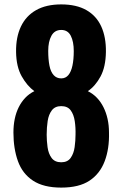

<svg xmlns="http://www.w3.org/2000/svg" viewBox="-20 -840 556 872"><path d="M258 12Q178 12 130 -19.5Q82 -51 61.5 -108Q41 -165 41 -238Q41 -271 47 -300Q53 -329 65 -353Q77 -377 94.5 -395.5Q112 -414 136 -426Q103 -450 78.5 -493.5Q54 -537 53 -604Q52 -671 75 -719.5Q98 -768 144 -794Q190 -820 258 -820Q327 -820 372.5 -794Q418 -768 440 -719.5Q462 -671 461 -604Q460 -536 436.5 -492.5Q413 -449 379 -426Q403 -414 420.5 -395.5Q438 -377 450 -353Q462 -329 468.5 -300Q475 -271 475 -238Q477 -165 455.5 -108Q434 -51 386.5 -19.5Q339 12 258 12ZM258 -103Q287 -103 301 -123Q315 -143 319 -172Q323 -201 323 -228Q324 -260 319.5 -290Q315 -320 301 -339Q287 -358 258 -358Q230 -358 215.5 -339Q201 -320 196.5 -290.5Q192 -261 192 -228Q192 -201 196 -171.5Q200 -142 214.5 -122.5Q229 -103 258 -103ZM258 -484Q278 -484 290.5 -499Q303 -514 309 -542Q315 -570 315 -608Q315 -651 301.5 -677.5Q288 -704 258 -704Q228 -704 213.5 -677.5Q199 -651 199 -609Q199 -571 204.5 -542.5Q210 -514 223.5 -499Q237 -484 258 -484Z"/></svg>

Font: Oswald SemiBold
Style: Regular
Weight: 600
Designer: Vernon Adams
Foundry: Vernon Adams
Version: Version 4.100; ttfautohint (v1.8.1.43-b0c9)